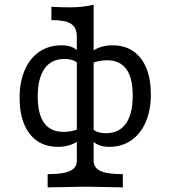

<svg xmlns="http://www.w3.org/2000/svg" viewBox="-20 -622 735 828"><path d="M311.3 71V-464.5Q311.3 -503.2 286.3 -519.4Q261.3 -535.5 201.6 -535.5V-592.7Q244.4 -590.3 283.1 -590.3Q336.3 -590.3 383.9 -601.6V71Q383.9 101.6 413.3 115.3Q442.7 129 509.7 129V186.3L483.1 185.5Q379 183.1 347.6 183.1Q316.1 183.1 212.1 185.5L185.5 186.3V129Q252.4 129 281.9 115.3Q311.3 101.6 311.3 71ZM64.5 -200Q64.5 -268.5 86.7 -319.8Q108.9 -371 149.6 -398.8Q190.3 -426.6 244.4 -426.6Q271 -426.6 289.5 -419.4Q308.1 -412.1 321 -396V-343.5Q311.3 -355.6 295.6 -361.7Q279.8 -367.7 258.1 -367.7Q201.6 -367.7 172.2 -326.2Q142.7 -284.7 142.7 -205.6Q142.7 -129.8 170.6 -91.5Q198.4 -53.2 254 -53.2Q272.6 -53.2 291.5 -57.3Q310.5 -61.3 321 -66.9V-17.7Q304.8 -4 281.5 3.6Q258.1 11.3 229.8 11.3Q178.2 11.3 141.1 -13.7Q104 -38.7 84.3 -86.3Q64.5 -133.9 64.5 -200ZM374.2 -19.4V-71.8Q383.9 -59.7 399.6 -53.6Q415.3 -47.6 437.1 -47.6Q493.5 -47.6 523 -89.1Q552.4 -130.6 552.4 -209.7Q552.4 -286.3 524.6 -324.2Q496.8 -362.1 441.1 -362.1Q422.6 -362.1 403.6 -358.1Q384.7 -354 374.2 -348.4V-397.6Q390.3 -411.3 413.7 -419Q437.1 -426.6 465.3 -426.6Q516.9 -426.6 554 -401.6Q591.1 -376.6 610.9 -329Q630.6 -281.5 630.6 -215.3Q630.6 -146.8 608.5 -95.6Q586.3 -44.4 545.6 -16.5Q504.8 11.3 450.8 11.3Q425 11.3 406 3.6Q387.1 -4 374.2 -19.4Z"/></svg>

Font: Playfair Micro SmCond SmLight
Style: Regular
Weight: 360
Width: 4
Designer: Claus Eggers Sørensen
Foundry: Claus Eggers Sørensen
Version: Version 2.100;Glyphs 3.2 (3219)